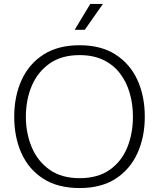

<svg xmlns="http://www.w3.org/2000/svg" viewBox="-20 -944 805 972"><path d="M383 8Q273 8 199.5 -39Q126 -86 89 -167.5Q52 -249 52 -353Q52 -457 89.5 -539Q127 -621 200.5 -668Q274 -715 383 -715Q492 -715 565.5 -667.5Q639 -620 676 -538.5Q713 -457 713 -353Q713 -250 675.5 -168Q638 -86 565 -39Q492 8 383 8ZM383 -42Q475 -42 535 -84Q595 -126 624 -197Q653 -268 653 -353Q653 -417 636.5 -473.5Q620 -530 587 -573Q554 -616 503 -640.5Q452 -665 383 -665Q291 -665 230.5 -622Q170 -579 140.5 -508.5Q111 -438 111 -353Q111 -269 141 -198Q171 -127 231.5 -84.5Q292 -42 383 -42ZM358 -793 437 -924H501L409 -793Z"/></svg>

Font: Onest ExtraLight
Style: Regular
Weight: 250
Designer: Dmitri Voloshin, Andrey Kudryavtsev
Foundry: Dmitri Voloshin, Andrey Kudryavtsev
Version: Version 1.000;gftools[0.9.33]